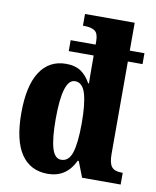

<svg xmlns="http://www.w3.org/2000/svg" viewBox="-86 -826 734 902"><g transform="rotate(10 281.5 -375.0)"><path d="M32 -250Q32 -380 75.5 -447Q119 -514 200 -514Q243 -514 270.5 -495.5Q298 -477 317 -442H321Q320 -463 320 -546V-575H201V-627H320V-643Q320 -680 303 -692Q286 -704 254 -704H246V-760H483V-627H553V-575H483V-135Q483 -90 497 -73Q511 -56 543 -56H550V0H366L337 -75H332Q292 10 203 10Q120 10 76 -55Q32 -120 32 -250ZM320 -252Q320 -344 305.5 -392.5Q291 -441 255 -441Q196 -441 196 -251Q196 -159 209.5 -112.5Q223 -66 254 -66Q291 -66 305.5 -112.5Q320 -159 320 -252Z"/></g></svg>

Font: Noto Serif CondBlack
Style: Regular
Weight: 900
Width: 3
Designer: Monotype Design Team
Foundry: Monotype Imaging Inc.
Version: Version 1.001